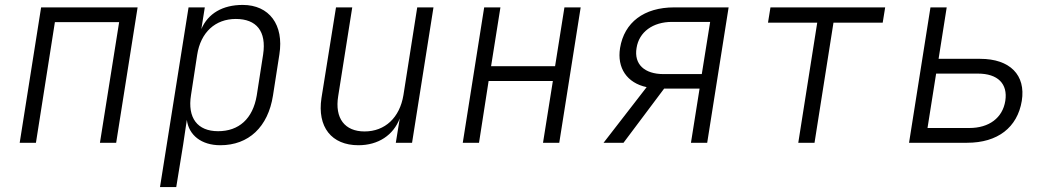

<svg xmlns="http://www.w3.org/2000/svg" viewBox="-20 -580 4240 780"><path d="M60 0H126L203 -490H464L386 0H452L539 -550H147Z M630 180H696L724 8L739 -93C747 -31 798 10 875 10C990 10 1069 -64 1089 -192L1115 -359C1134 -479 1074 -560 966 -560C884 -560 825 -525 798 -462L812 -550H746ZM866 -47C782 -47 741 -101 756 -194L781 -357C795 -449 855 -503 938 -503C1022 -503 1063 -453 1049 -359L1023 -192C1007 -97 950 -47 866 -47Z M1436 10C1517 10 1578 -31 1604 -99L1588 0H1654L1741 -550H1675L1619 -194C1604 -102 1544 -46 1461 -46C1381 -46 1339 -99 1354 -190L1411 -550H1345L1286 -182C1268 -64 1327 10 1436 10Z M1860 0H1926L1965 -251H2226L2186 0H2252L2339 -550H2273L2235 -311H1975L2013 -550H1947Z M2432 0H2513L2678 -220H2822L2787 0H2853L2940 -550H2719C2596 -550 2516 -489 2499 -385C2486 -304 2527 -243 2607 -226ZM2676 -279C2598 -279 2555 -319 2566 -385C2576 -450 2632 -491 2710 -491H2865L2831 -279Z M3223 0H3289L3366 -488H3566L3576 -550H3110L3100 -488H3300Z M3673 0H3909C4033 0 4113 -62 4131 -170C4148 -275 4083 -341 3962 -341H3793L3826 -550H3760ZM3748 -60 3783 -281H3953C4033 -281 4075 -240 4064 -170C4053 -101 3998 -60 3918 -60Z"/></svg>

Font: JetBrains Mono ExtraLight
Style: Italic
Weight: 240
Italic angle: -9°
Monospace: yes
Designer: Philipp Nurullin, Konstantin Bulenkov
Foundry: JetBrains
Version: Version 2.305